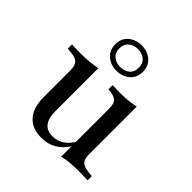

<svg xmlns="http://www.w3.org/2000/svg" viewBox="-179 -787 935 935"><g transform="rotate(45 288.5 -319.5)"><path d="M200.8 -414.5V-207.3H112.1V-317.7Q112.1 -351.6 99.6 -365.7Q87.1 -379.8 52.4 -383.1L28.2 -385.5V-414.5Q44.4 -413.7 58.1 -413.3Q71.8 -412.9 87.1 -412.9Q121 -412.9 149.2 -415.7Q177.4 -418.5 200.8 -423.4ZM200.8 -207.3V-127.4Q200.8 -79 219.8 -54.8Q238.7 -30.6 276.6 -30.6Q316.9 -30.6 347.6 -56.9Q378.2 -83.1 400.8 -136.3L405.6 -120.2Q380.6 -52.4 340.3 -19.8Q300 12.9 243.5 12.9Q179.8 12.9 146 -25.4Q112.1 -63.7 112.1 -136.3V-207.3ZM377.4 0V-207.3H465.3V-96.8Q465.3 -62.1 478.2 -48.8Q491.1 -35.5 525.8 -31.5L550 -29V0Q533.9 -0.8 520.2 -1.2Q506.5 -1.6 491.1 -1.6Q457.3 -1.6 428.6 0.8Q400 3.2 377.4 9.7ZM465.3 -414.5V-207.3H377.4V-317.7Q377.4 -352.4 366.1 -366.1Q354.8 -379.8 323.4 -383.9L308.1 -385.5V-414.5Q324.2 -413.7 335.9 -413.3Q347.6 -412.9 360.5 -412.9Q391.1 -412.9 417.3 -415.7Q443.5 -418.5 465.3 -423.4ZM271.8 -476.6Q232.3 -476.6 204.4 -500Q176.6 -523.4 176.6 -564.5Q176.6 -604.8 204.4 -628.2Q232.3 -651.6 271.8 -651.6Q311.3 -651.6 339.1 -628.2Q366.9 -604.8 366.9 -564.5Q366.9 -523.4 339.1 -500Q311.3 -476.6 271.8 -476.6ZM271.8 -502.4Q300 -502.4 319.4 -518.1Q338.7 -533.9 338.7 -563.7Q338.7 -593.5 319.4 -609.7Q300 -625.8 271.8 -625.8Q243.5 -625.8 224.2 -609.7Q204.8 -593.5 204.8 -563.7Q204.8 -533.9 224.2 -518.1Q243.5 -502.4 271.8 -502.4Z"/></g></svg>

Font: Playfair 5pt SemiExpanded Light Medium
Style: Regular
Weight: 500
Version: Version 2.203